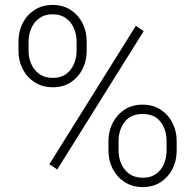

<svg xmlns="http://www.w3.org/2000/svg" viewBox="-20 -741 781 771"><path d="M210 -60.5 178.2 -81.5 525.4 -637.2 557.1 -616.2ZM553.2 10.3Q511.7 10.3 480.7 -9.8Q449.7 -29.8 432.6 -63Q415.5 -96.2 415.5 -136.2V-174.3Q415.5 -214.4 432.6 -247.6Q449.7 -280.8 480.2 -300.8Q510.7 -320.8 552.2 -320.8Q594.2 -320.8 625 -300.8Q655.8 -280.8 672.6 -247.6Q689.5 -214.4 689.5 -174.3V-136.2Q689.5 -96.2 672.9 -63Q656.2 -29.8 625.5 -9.8Q594.7 10.3 553.2 10.3ZM553.2 -27.3Q585.9 -27.3 607.2 -43Q628.4 -58.6 638.7 -83.7Q648.9 -108.9 648.9 -136.2V-174.3Q648.9 -218.8 625.2 -251Q601.6 -283.2 552.2 -283.2Q504.4 -283.2 480.2 -251Q456.1 -218.8 456.1 -174.3V-136.2Q456.1 -108.9 466.6 -84Q477.1 -59.1 498.8 -43.2Q520.5 -27.3 553.2 -27.3ZM192.4 -390.6Q150.4 -390.6 119.1 -410.6Q87.9 -430.7 71 -463.9Q54.2 -497.1 54.2 -536.6V-574.2Q54.2 -614.7 71 -647.9Q87.9 -681.2 118.9 -701.2Q149.9 -721.2 191.4 -721.2Q232.9 -721.2 263.7 -701.2Q294.4 -681.2 311.3 -647.9Q328.1 -614.7 328.1 -574.2V-536.6Q328.1 -497.1 311.5 -463.9Q294.9 -430.7 264.4 -410.6Q233.9 -390.6 192.4 -390.6ZM192.4 -428.2Q224.6 -428.2 245.6 -443.8Q266.6 -459.5 277.1 -484.4Q287.6 -509.3 287.6 -536.6V-574.2Q287.6 -602.1 277.1 -627Q266.6 -651.9 245.1 -667.7Q223.6 -683.6 191.4 -683.6Q159.2 -683.6 137.7 -667.7Q116.2 -651.9 105.5 -627Q94.7 -602.1 94.7 -574.2V-536.6Q94.7 -509.8 105.2 -484.9Q115.7 -460 137.5 -444.1Q159.2 -428.2 192.4 -428.2Z"/></svg>

Font: Heebo ExtraLight
Style: Regular
Weight: 250
Designer: Oded Ezer
Foundry: Ezer Type House
Version: Version 3.100